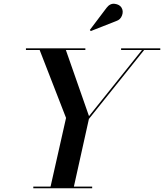

<svg xmlns="http://www.w3.org/2000/svg" viewBox="-20 -1009 879 1029"><path d="M602.5 -896 466.5 -842.5 461.5 -848.5 551 -967Q570 -992 595.2 -988.5Q620.5 -985 631 -968.5Q642.5 -950 634.2 -926.8Q626 -903.5 602.5 -896ZM158.5 -9H251L334 -377L192.5 -741H119V-750H437.5V-741H333L457 -386.5L741 -741H629V-750H839V-741H752.5L456.5 -371.5L376 -9H474V0H158.5Z"/></svg>

Font: Bodoni* 24pt Medium
Style: Italic
Weight: 500
Italic angle: -13°
Version: Version 2.3